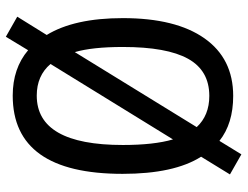

<svg xmlns="http://www.w3.org/2000/svg" viewBox="-112 -676 825 640"><g transform="rotate(-90 300.0 -355.5)"><path d="M150.9 -36.1 106 37.1 39.1 -1 98.1 -97.2Q41 -187 41 -358.9Q41 -725.1 301.8 -725.1Q392.6 -725.1 453.1 -673.8L498 -748L564.9 -710L503.9 -611.8Q560.1 -520 560.1 -357.9Q560.1 -181.6 492.7 -85.9Q425.3 9.8 300.8 9.8Q208.5 9.8 150.9 -36.1ZM155.8 -190.9 407.2 -599.1Q368.2 -645 301.8 -645Q137.2 -645 137.2 -357.9Q137.2 -254.4 155.8 -190.9ZM446.8 -518.1 196.8 -111.8Q235.8 -69.8 300.8 -69.8Q385.3 -69.8 424.6 -140.6Q463.9 -211.4 463.9 -357.9Q463.9 -460 446.8 -518.1Z"/></g></svg>

Font: TypoPRO Noto Mono
Style: Regular
Weight: 400
Designer: Monotype Design Team
Foundry: Monotype Imaging Inc.
Version: Version 1.00